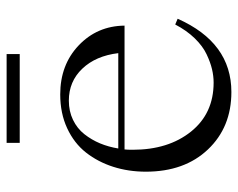

<svg xmlns="http://www.w3.org/2000/svg" viewBox="-90 -625 726 586"><g transform="rotate(-90 273.0 -332.0)"><path d="M400.9 -674.8H129.9V-634.8H400.9ZM42 -250Q42 -302.7 56.9 -349.4Q71.8 -396 100.3 -432.4Q128.9 -468.8 174.6 -490Q220.2 -511.2 277.8 -511.2Q368.2 -511.2 427.5 -454.8Q486.8 -398.4 487.8 -314.9H109.9Q108.9 -307.1 108.9 -290Q108.9 -181.2 164.3 -112.1Q219.7 -43 314 -43Q334 -43 354.7 -47.9Q375.5 -52.7 400.4 -64.5Q425.3 -76.2 449.2 -100.8Q473.1 -125.5 491.2 -160.2L508.8 -152.8Q436 11.2 285.2 11.2Q177.7 11.2 109.9 -60.3Q42 -131.8 42 -250ZM112.8 -334H403.8Q395.5 -402.8 356.4 -443.8Q317.4 -484.9 258.8 -484.9Q226.6 -484.9 200.2 -472.2Q173.8 -459.5 156.5 -437.5Q139.2 -415.5 128.4 -389.6Q117.7 -363.8 112.8 -334Z"/></g></svg>

Font: Ortica Linear Light
Style: Regular
Weight: 300
Designer: Benedetta Bovani
Foundry: Collletttivo
Version: Version 2.000;Glyphs 3.1.2 (3151)